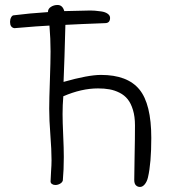

<svg xmlns="http://www.w3.org/2000/svg" viewBox="-20 -740 712 764"><path d="M170.9 -692.9Q170.9 -705.1 182.6 -712.6Q194.3 -720.2 209 -720.2Q229 -720.2 235.8 -695.8Q321.3 -698.2 338.9 -698.2Q348.1 -698.2 357.4 -697.5Q366.7 -696.8 382.6 -694.6Q398.4 -692.4 408.2 -685.5Q418 -678.7 418 -668.9Q418 -647.9 397.9 -647.9Q293 -644 240.2 -641.1Q239.7 -603 236.6 -514.4Q233.4 -425.8 232.9 -414.1Q330.6 -441.9 381.8 -441.9Q486.8 -441.9 534.4 -384.3Q582 -326.7 582 -190.9Q582 -90.8 568.8 -34.2Q564.9 -17.6 556.2 -6.8Q547.4 3.9 537.1 3.9Q527.3 3.9 520.8 -2.7Q514.2 -9.3 514.2 -23.9Q514.2 -50.3 515.6 -119.4Q517.1 -188.5 517.1 -241.2Q517.1 -276.4 509 -302.7Q501 -329.1 488 -345.2Q475.1 -361.3 455.6 -371.1Q436 -380.9 415.8 -384.5Q395.5 -388.2 370.1 -388.2Q304.2 -388.2 231.9 -356.9Q229 -321.3 229 -286.1Q229 -256.3 231.4 -203.1Q233.9 -149.9 233.9 -115.2Q233.9 -64.9 230 -22Q228 -14.2 219 -9Q210 -3.9 200.2 -3.9Q192.4 -3.9 186.8 -7.8Q181.2 -11.7 181.2 -18.1Q181.2 -28.8 183.1 -56.2Q185.1 -83.5 185.1 -102.1Q185.1 -144 180.4 -203.4Q175.8 -262.7 175.8 -307.1Q175.8 -343.8 178.5 -419.7Q181.2 -495.6 181.2 -535.2Q181.2 -585.4 176.8 -638.2Q139.2 -636.7 37.1 -627.9Q20 -630.9 20 -652.8Q20 -663.1 24.4 -671.1Q28.8 -679.2 35.2 -679.2Q95.7 -687 170.9 -691.9Z"/></svg>

Font: Zhizn
Style: Regular
Weight: 400
Designer: Peter Zharnov
Foundry: Peter Zharnov
Version: Version 1.000